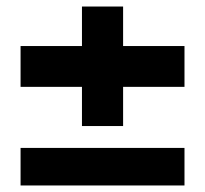

<svg xmlns="http://www.w3.org/2000/svg" viewBox="-20 -568 628 588"><path d="M43 0V-115H545V0ZM231 -182V-548H357V-182ZM43 -302V-427H545V-302Z"/></svg>

Font: DM Sans 28pt Black
Style: Regular
Weight: 900
Version: Version 4.004;gftools[0.9.30]